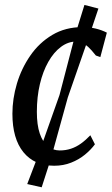

<svg xmlns="http://www.w3.org/2000/svg" viewBox="-20 -678 466 797"><path d="M205 10Q123 10 77.2 -46.2Q31.5 -102.5 31.5 -206Q31.5 -268 50.2 -331Q69 -394 105.8 -447.2Q142.5 -500.5 197 -533Q251.5 -565.5 322 -565.5Q351.5 -565.5 376.8 -559.5Q402 -553.5 423.5 -542.5L396.5 -441L378 -447.5Q359.5 -471 345.8 -483.5Q332 -496 320.5 -500.8Q309 -505.5 296 -505.5Q262.5 -505.5 232.8 -483.2Q203 -461 180.5 -421.2Q158 -381.5 145.5 -328.5Q133 -275.5 133 -214Q133 -159.5 145 -124Q157 -88.5 178.5 -71Q200 -53.5 228 -53.5Q253 -53.5 274.8 -60.8Q296.5 -68 316.2 -82.2Q336 -96.5 355 -116.5L374 -79Q357.5 -56.5 332.5 -36Q307.5 -15.5 275.2 -2.8Q243 10 205 10ZM153 99.5 93 86 136 -26.5 227 -283.5 293 -536.5 330.5 -657.5 388.5 -642.5 350 -528 261.5 -273.5 190 -15Z"/></svg>

Font: Merriweather 24pt SemiCondensed
Style: Italic
Weight: 400
Width: 4
Italic angle: -7.8°
Designer: Eben Sorkin
Foundry: Eben Sorkin
Version: Version 2.101